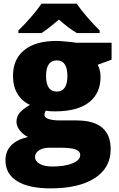

<svg xmlns="http://www.w3.org/2000/svg" viewBox="-20 -786 646 1046"><path d="M587.9 -553.2V-460.9L512.2 -433.1Q527.8 -404.8 527.8 -367.2Q527.8 -277.8 465.1 -228.5Q402.3 -179.2 277.8 -179.2Q247.1 -179.2 229 -183.1Q222.2 -170.4 222.2 -159.2Q222.2 -145 245.1 -137.5Q268.1 -129.9 305.2 -129.9H397Q583 -129.9 583 26.9Q583 127.9 496.8 184.1Q410.6 240.2 254.9 240.2Q137.2 240.2 73.5 200.9Q9.8 161.6 9.8 87.9Q9.8 -11.2 132.8 -40Q107.4 -50.8 88.6 -74.7Q69.8 -98.6 69.8 -122.1Q69.8 -147.9 84 -167.7Q98.1 -187.5 143.1 -214.8Q100.1 -233.9 75.4 -274.4Q50.8 -314.9 50.8 -373Q50.8 -463.4 112.3 -513.2Q173.8 -563 288.1 -563Q303.2 -563 340.3 -559.6Q377.4 -556.2 395 -553.2ZM170.9 68.8Q170.9 92.3 196.3 106.7Q221.7 121.1 264.2 121.1Q333.5 121.1 375.2 103.8Q417 86.4 417 59.1Q417 37.1 391.6 28.1Q366.2 19 318.8 19H244.1Q213.4 19 192.1 33.4Q170.9 47.9 170.9 68.8ZM231 -372.1Q231 -287.1 290 -287.1Q317.4 -287.1 332.3 -308.1Q347.2 -329.1 347.2 -371.1Q347.2 -457 290 -457Q231 -457 231 -372.1ZM398.9 -606Q357.9 -629.4 300.8 -679.2Q239.7 -627 206.1 -606H80.1V-620.1Q113.8 -651.9 150.6 -694.8Q187.5 -737.8 206.1 -766.1H397.9Q443.8 -699.2 522.9 -620.1V-606Z"/></svg>

Font: Open Sans ExtBd
Style: Bold
Weight: 800
Foundry: Ascender Corporation
Version: Version 1.10